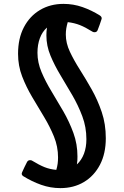

<svg xmlns="http://www.w3.org/2000/svg" viewBox="-20 -760 640 989"><path d="M291 209Q240 209 192 192Q144 175 99 147Q88 139 94 127Q100 113 106 101L119 75Q124 65 135 65Q142 65 146 68Q182 90 209.5 101Q237 112 270 115Q275 98 277 83Q279 68 279 51Q279 -5 258 -56.5Q237 -108 206.5 -158.5Q176 -209 145.5 -260.5Q115 -312 94 -366.5Q73 -421 73 -483Q73 -562 103 -619.5Q133 -677 186 -708.5Q239 -740 307 -740Q358 -740 405 -723.5Q452 -707 495 -680Q508 -671 502 -658Q497 -644 493 -631.5Q489 -619 483 -605Q479 -594 467 -594Q460 -594 456 -597Q419 -620 391 -631Q363 -642 329 -646Q324 -629 321.5 -614Q319 -599 319 -582Q319 -538 340 -493.5Q361 -449 391.5 -401Q422 -353 452.5 -299Q483 -245 504 -183Q525 -121 525 -48Q525 31 495 88.5Q465 146 412.5 177.5Q360 209 291 209ZM376 87Q400 65 412.5 32Q425 -1 425 -43Q425 -105 404 -161Q383 -217 352.5 -269.5Q322 -322 291.5 -372.5Q261 -423 240 -473.5Q219 -524 219 -577Q219 -586 219.5 -596.5Q220 -607 222 -618Q198 -597 185.5 -563.5Q173 -530 173 -488Q173 -438 194 -388.5Q215 -339 245.5 -289Q276 -239 306.5 -186Q337 -133 358 -75.5Q379 -18 379 46Q379 56 378.5 66Q378 76 376 87Z"/></svg>

Font: Miriam Libre SemiBold
Style: Regular
Weight: 600
Version: Version 2.000